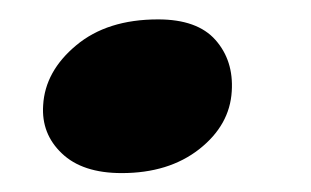

<svg xmlns="http://www.w3.org/2000/svg" viewBox="-20 -170 321 198"><path d="M105.5 8.5Q65 8.5 43.8 -11.8Q22.5 -32 24.5 -61.5Q26.5 -96.5 58.5 -123.2Q90.5 -150 143 -150Q183.5 -150 202.2 -128.8Q221 -107.5 219 -76Q217 -41 185.5 -16.2Q154 8.5 105.5 8.5Z"/></svg>

Font: Fraunces 9pt SuperSoft SemiBold
Style: Italic
Weight: 600
Italic angle: -16°
Version: Version 1.000;[0bf87f6ff]